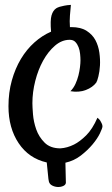

<svg xmlns="http://www.w3.org/2000/svg" viewBox="-20 -682 458 784"><path d="M377.9 -201.2Q385.7 -195.3 389.6 -189Q393.6 -182.6 395.5 -177.7Q398.4 -171.9 398.4 -166Q398.4 -159.2 388.2 -137.7Q377.9 -116.2 357.9 -92.3Q337.9 -68.4 310.1 -46.9Q282.2 -25.4 247.1 -17.6L249 64.5Q248 73.2 237.8 77.6Q227.5 82 215.8 81.5Q204.1 81.1 193.4 75.7Q182.6 70.3 179.7 59.6Q177.7 52.7 175.8 29.8Q173.8 6.8 170.9 -18.6Q97.7 -35.2 56.2 -97.2Q14.6 -159.2 14.6 -248Q14.6 -304.7 28.3 -353.5Q42 -402.3 65.4 -441.4Q88.9 -480.5 120.6 -508.8Q152.3 -537.1 188.5 -552.7Q184.6 -598.6 190.4 -619.1Q196.3 -639.6 210 -648.4Q214.8 -651.4 223.6 -654.3Q231.4 -656.2 242.2 -658.7Q252.9 -661.1 269.5 -662.1Q267.6 -641.6 265.6 -618.7Q263.7 -595.7 265.6 -571.3H271.5Q309.6 -571.3 333.5 -556.2Q357.4 -541 369.6 -518.1Q381.8 -495.1 385.7 -467.3Q389.6 -439.5 388.2 -414.6Q386.7 -389.6 381.8 -370.1Q377 -350.6 373 -344.7Q358.4 -325.2 330.6 -314.5Q302.7 -303.7 267.6 -309.6Q280.3 -322.3 288.1 -339.4Q295.9 -356.4 300.3 -374Q304.7 -391.6 306.6 -407.7Q308.6 -423.8 308.6 -435.5Q308.6 -447.3 307.1 -461.9Q305.7 -476.6 300.8 -489.3Q295.9 -502 287.6 -510.7Q279.3 -519.5 264.6 -519.5Q232.4 -519.5 204.6 -495.6Q176.8 -471.7 156.2 -434.6Q135.7 -397.5 124 -351.6Q112.3 -305.7 112.3 -260.7Q112.3 -246.1 114.7 -215.3Q117.2 -184.6 127.9 -153.8Q138.7 -123 162.1 -99.6Q185.5 -76.2 226.6 -76.2Q254.9 -78.1 282.2 -91.8Q305.7 -103.5 331.5 -128.9Q357.4 -154.3 377.9 -201.2Z"/></svg>

Font: Rancho
Style: Regular
Weight: 400
Designer: Font Diner, Inc
Foundry: Font Diner, Inc
Version: Version 1.000